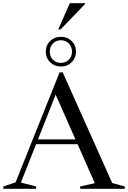

<svg xmlns="http://www.w3.org/2000/svg" viewBox="-30 -1175 796 1195"><path d="M668.5 -36 746.5 -14.5V0H469V-14.5L560 -35L453 -277.5H194.5L100 -38.5L195 -14.5V0H-9.5V-14.5L67 -40L172 -302.5V-307.5H174L341 -725H360ZM206.5 -307.5H439.5L316.5 -586ZM349 -946Q389 -946 416 -919.8Q443 -893.5 443 -853.5Q443 -814 416 -787.5Q389 -761 349 -761Q309 -761 282 -787.5Q255 -814 255 -853.5Q255 -893.5 282 -919.8Q309 -946 349 -946ZM349 -783.5Q379 -783.5 398.5 -803.2Q418 -823 418 -853.5Q418 -884.5 398.5 -904.5Q379 -924.5 349 -924.5Q319 -924.5 299.5 -904.5Q280 -884.5 280 -853.5Q280 -823 299.5 -803.2Q319 -783.5 349 -783.5ZM332.5 -992 404.5 -1155H500V-1151L347.5 -992Z"/></svg>

Font: Newsreader 72pt
Style: Regular
Weight: 400
Designer: Hugues Gentile
Foundry: Production Type
Version: Version 1.003; ttfautohint (v1.8.3)